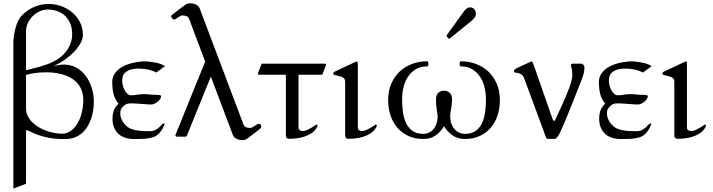

<svg xmlns="http://www.w3.org/2000/svg" viewBox="-20 -823 4290 1156"><path d="M60.5 312.5V-565.9Q60.5 -586.4 64 -610.1Q67.4 -633.8 74 -656.5Q80.6 -679.2 89.6 -698.2Q98.6 -717.3 109.9 -728.5Q125 -743.7 142.6 -756.6Q160.2 -769.5 180.7 -779.1Q201.2 -788.6 224.4 -793.9Q247.6 -799.3 273.9 -799.3Q311 -799.3 347.7 -786.4Q384.3 -773.4 413.6 -749.3Q442.9 -725.1 460.9 -690.7Q479 -656.2 479 -612.8Q479 -588.9 464.6 -562.5Q450.2 -536.1 426 -511Q401.9 -485.8 370.1 -463.6Q338.4 -441.4 303.7 -425.8Q336.9 -434.1 366.7 -434.1Q406.2 -434.1 439 -416Q471.7 -397.9 495.1 -367.2Q518.6 -336.4 531.7 -295.7Q544.9 -254.9 544.9 -209.5Q544.9 -186 541.3 -160.4Q537.6 -134.8 529.3 -109.9Q521 -85 507.6 -62.5Q494.1 -40 475.1 -22.9Q456.1 -5.9 430.4 4.2Q404.8 14.2 372.6 14.2Q311 14.2 270.5 5.9Q230 -2.4 203.6 -12.5Q177.2 -22.5 162.4 -30.8Q147.5 -39.1 138.2 -39.1Q137.2 -39.1 137 -35.9Q136.7 -32.7 136.7 -28.8V283.2ZM136.7 -170.4Q136.7 -146 146.7 -125.2Q156.7 -104.5 173.6 -87.6Q190.4 -70.8 212.6 -57.6Q234.9 -44.4 259 -35.6Q283.2 -26.9 307.6 -22.5Q332 -18.1 353.5 -18.1Q382.8 -18.1 406.2 -34.9Q429.7 -51.8 446.5 -80.1Q463.4 -108.4 472.4 -145Q481.4 -181.6 481.4 -220.7Q481.4 -262.2 465.3 -293.7Q449.2 -325.2 419.4 -345.9Q389.6 -366.7 348.1 -377.2Q306.6 -387.7 256.3 -387.7Q222.2 -387.7 191.2 -383.3Q160.2 -378.9 136.7 -372.1ZM136.7 -399.9Q178.2 -410.2 206.8 -418Q235.4 -425.8 255.9 -432.9Q276.4 -439.9 291.3 -447Q306.2 -454.1 320.3 -462.4Q342.8 -475.6 360.1 -492.9Q377.4 -510.3 389.6 -530Q401.9 -549.8 408.2 -571.5Q414.6 -593.3 414.6 -615.2Q414.6 -654.3 402.3 -682.9Q390.1 -711.4 369.6 -729.7Q349.1 -748 322.5 -756.8Q295.9 -765.6 267.6 -765.6Q243.7 -765.6 220.9 -755.6Q198.2 -745.6 179.9 -728.8Q161.6 -711.9 149.9 -689.2Q138.2 -666.5 136.7 -641.1Z M844.7 -453.6Q864.7 -453.6 884.3 -451.2Q903.8 -448.7 922.4 -444.8Q937.5 -441.4 949.5 -436.8Q961.4 -432.1 973.6 -424.8L920.9 -386.2Q909.7 -392.6 896.2 -397.2Q882.8 -401.9 868.2 -404.8Q853.5 -407.7 838.9 -408.9Q824.2 -410.2 811 -410.2Q789.6 -410.2 770 -405Q750.5 -399.9 732.9 -385.3Q723.6 -377.4 719.7 -365.2Q715.8 -353 715.8 -338.9Q715.8 -323.2 720 -307.4Q724.1 -291.5 731.2 -278.8Q738.3 -266.1 747.8 -257.8Q757.3 -249.5 768.6 -249.5Q788.6 -249.5 807.4 -252.9Q826.2 -256.3 846.7 -256.3Q864.3 -256.3 881.6 -254.2Q898.9 -252 917.5 -252Q922.9 -252 928.7 -251.7Q934.6 -251.5 939.2 -250.7Q943.8 -250 947 -248.5Q950.2 -247.1 950.2 -245.1Q950.2 -235.8 944.1 -226.6Q938 -217.3 928.7 -210Q919.4 -202.6 909.2 -198.2Q898.9 -193.8 890.1 -193.8Q881.3 -193.8 872.6 -194.3Q863.8 -194.8 855 -195.8Q840.3 -196.8 829.1 -197.5Q817.9 -198.2 807.9 -199Q797.9 -199.7 788.1 -200.2Q778.3 -200.7 766.6 -200.7Q755.4 -200.7 745.1 -197.8Q734.9 -194.8 725.1 -185.5Q715.8 -177.2 710 -167.5Q704.1 -157.7 704.1 -141.1Q704.1 -119.1 715.1 -98.1Q726.1 -77.1 746.6 -60.1Q758.3 -50.3 775.1 -44.9Q792 -39.6 810.5 -36.9Q829.1 -34.2 848.1 -33.7Q867.2 -33.2 883.3 -33.2Q904.8 -33.2 921.6 -43.7Q938.5 -54.2 956.1 -74.7Q958.5 -77.1 963.9 -78.4Q969.2 -79.6 971.7 -82Q971.2 -76.2 966.3 -64Q961.4 -51.8 952.4 -38.1Q943.4 -24.4 929.7 -12.5Q916 -0.5 897.9 4.4Q872.1 11.7 844.5 12.9Q816.9 14.2 789.6 14.2Q724.6 14.2 690.9 -19Q657.2 -52.2 657.2 -110.8Q657.2 -131.8 663.6 -153.6Q669.9 -175.3 693.4 -199.2Q669.9 -228.5 662.8 -260.3Q655.8 -292 655.8 -330.1Q655.8 -356 668.9 -377.2Q682.1 -398.4 706.5 -414.6Q731 -430.7 765.9 -440.7Q800.8 -450.7 844.7 -453.6Z M1445.8 -73.7Q1450.7 -61 1461.7 -56.9Q1472.7 -52.7 1485.8 -52.7Q1492.7 -52.7 1499.8 -56.6Q1506.8 -60.5 1513.4 -64.9Q1520 -69.3 1525.9 -73.2Q1531.7 -77.1 1536.1 -77.1Q1545.9 -77.1 1549.6 -71.8Q1553.2 -66.4 1553.2 -59.6Q1553.2 -57.1 1552 -54.7Q1550.8 -52.2 1542.7 -45.4Q1534.7 -38.6 1517.6 -25.4Q1500.5 -12.2 1469.2 11.2Q1462.4 16.6 1454.3 18.6Q1446.3 20.5 1438 20.5Q1431.2 20.5 1422.6 18.8Q1414.1 17.1 1406.2 13.7Q1398.4 10.3 1392.1 4.6Q1385.7 -1 1382.8 -8.3L1249.5 -361.8L1106 -8.3Q1105 -7.3 1103 -3.7Q1101.1 0 1098.1 0H1047.9Q1036.1 0 1036.1 -9.8L1215.3 -452.1L1118.7 -709Q1113.8 -721.7 1102.8 -725.8Q1091.8 -730 1078.6 -730Q1071.8 -730 1064.7 -726.1Q1057.6 -722.2 1051 -717.8Q1044.4 -713.4 1038.6 -709.5Q1032.7 -705.6 1028.3 -705.6Q1022.5 -705.6 1016.4 -712.6Q1010.3 -719.7 1010.3 -726.6Q1010.3 -727.5 1011.7 -729.2Q1013.2 -731 1021.2 -737.5Q1029.3 -744.1 1046.4 -757.3Q1063.5 -770.5 1095.2 -793.9Q1102.1 -799.3 1110.1 -801.3Q1118.2 -803.2 1126.5 -803.2Q1133.8 -803.2 1142.3 -801.5Q1150.9 -799.8 1158.7 -796.1Q1166.5 -792.5 1172.9 -786.6Q1179.2 -780.8 1182.1 -772.9Z M1935.1 -439.5Q1942.9 -439.5 1942.9 -431.6L1921.4 -375.5Q1920.9 -374.5 1918.9 -373.8Q1917 -373 1915.5 -373H1777.3V-54.7Q1777.3 -43 1785.6 -38.6Q1793.9 -34.2 1803.2 -34.2Q1815.4 -34.2 1828.9 -40.3Q1842.3 -46.4 1854.2 -53.5Q1866.2 -60.5 1875 -66.7Q1883.8 -72.8 1886.7 -72.8Q1890.6 -72.8 1891.1 -70.3Q1891.6 -67.9 1891.6 -66.4Q1891.6 -64.9 1890.9 -62.3Q1890.1 -59.6 1887.7 -55.7Q1875 -33.7 1854.2 -20.3Q1833.5 -6.8 1809.8 0.5Q1786.1 7.8 1762 10.3Q1737.8 12.7 1718.3 12.7Q1713.4 12.7 1707.3 8.3Q1701.2 3.9 1701.2 -7.3V-373H1540.5Q1532.7 -373 1532.7 -380.9L1552.2 -431.6Q1553.2 -435.5 1554.7 -437.5Q1556.2 -439.5 1560.1 -439.5Z M2244.6 -55.7Q2231.9 -33.7 2211.2 -20.3Q2190.4 -6.8 2166.7 0.5Q2143.1 7.8 2118.9 10.3Q2094.7 12.7 2075.2 12.7Q2070.3 12.7 2064.2 8.3Q2058.1 3.9 2058.1 -7.3V-332.5Q2058.1 -344.2 2051.8 -350.8Q2045.4 -357.4 2035.6 -360.8Q2025.9 -364.3 2014.6 -366.5Q2003.4 -368.7 1993.2 -371.6Q1990.2 -372.6 1988.5 -374.3Q1986.8 -376 1986.8 -381.3Q1986.8 -383.8 1988.3 -386.2Q1989.7 -388.7 1994.1 -391.1L2118.7 -449.7Q2120.6 -450.7 2122.8 -451.7Q2125 -452.6 2126 -452.6Q2134.3 -452.6 2134.3 -440.9V-54.7Q2134.3 -43 2142.6 -38.6Q2150.9 -34.2 2160.2 -34.2Q2172.4 -34.2 2185.8 -40.3Q2199.2 -46.4 2211.2 -53.5Q2223.1 -60.5 2231.9 -66.7Q2240.7 -72.8 2243.7 -72.8Q2247.6 -72.8 2248 -70.3Q2248.5 -67.9 2248.5 -66.4Q2248.5 -64.9 2247.8 -62.3Q2247.1 -59.6 2244.6 -55.7Z M2669.4 -605Q2667.5 -606.9 2667.5 -607.9Q2667.5 -608.9 2669.4 -610.8L2773.4 -754.9Q2782.7 -767.6 2792 -773.2Q2801.3 -778.8 2810.1 -778.8Q2825.2 -778.8 2835.2 -767.8Q2845.2 -756.8 2845.2 -742.7Q2845.2 -727.5 2836.7 -716.3Q2828.1 -705.1 2818.4 -696.8L2687 -590.8Q2684.6 -589.4 2683.6 -589.4Q2681.6 -589.4 2681.4 -589.6Q2681.2 -589.8 2680.2 -590.8ZM2605 -224.6Q2605 -251 2618.7 -263.9Q2632.3 -276.9 2653.3 -276.9Q2674.3 -276.9 2688 -263.9Q2701.7 -251 2701.7 -224.6Q2701.7 -208.5 2700 -194.1Q2698.2 -179.7 2696 -167.2Q2693.8 -154.8 2692.1 -143.8Q2690.4 -132.8 2690.4 -123.5Q2690.4 -100.6 2697 -81.1Q2703.6 -61.5 2715.3 -47.4Q2727.1 -33.2 2743.4 -25.1Q2759.8 -17.1 2779.8 -17.1Q2819.8 -17.1 2844.7 -35.4Q2869.6 -53.7 2883.1 -83.5Q2896.5 -113.3 2901.1 -150.4Q2905.8 -187.5 2905.8 -225.6Q2905.8 -261.2 2897.5 -296.6Q2889.2 -332 2870.8 -360.1Q2852.5 -388.2 2823.7 -405.8Q2794.9 -423.3 2753.9 -423.3Q2750 -424.8 2748.5 -428.7Q2747.1 -432.6 2747.1 -437.5Q2747.1 -443.8 2749.3 -449Q2751.5 -454.1 2753.9 -454.1Q2802.7 -454.1 2845.5 -438.2Q2888.2 -422.4 2920.2 -392.3Q2952.1 -362.3 2970.9 -318.8Q2989.7 -275.4 2989.7 -219.7Q2989.7 -170.4 2975.6 -127.7Q2961.4 -85 2934.3 -53.5Q2907.2 -22 2868.4 -4.2Q2829.6 13.7 2779.8 13.7Q2735.4 13.7 2704.8 -7.8Q2674.3 -29.3 2653.3 -63Q2632.8 -28.3 2602.3 -7.3Q2571.8 13.7 2528.3 13.7Q2478.5 13.7 2439.5 -4.2Q2400.4 -22 2373 -53.5Q2345.7 -85 2331.3 -127.7Q2316.9 -170.4 2316.9 -219.7Q2316.9 -275.4 2335.7 -318.8Q2354.5 -362.3 2386.5 -392.3Q2418.5 -422.4 2461.2 -438.2Q2503.9 -454.1 2552.7 -454.1Q2555.2 -454.1 2557.4 -449Q2559.6 -443.8 2559.6 -437.5Q2559.6 -432.6 2558.1 -428.7Q2556.6 -424.8 2552.7 -423.3Q2511.7 -423.3 2482.9 -405.8Q2454.1 -388.2 2435.8 -360.1Q2417.5 -332 2409.2 -296.6Q2400.9 -261.2 2400.9 -225.6Q2400.9 -187.5 2405.8 -150.4Q2410.6 -113.3 2424.3 -83.5Q2438 -53.7 2462.9 -35.4Q2487.8 -17.1 2528.3 -17.1Q2547.9 -17.1 2564 -25.1Q2580.1 -33.2 2591.6 -47.4Q2603 -61.5 2609.1 -81.3Q2615.2 -101.1 2615.2 -124Q2612.8 -143.1 2608.9 -167.7Q2605 -192.4 2605 -224.6Z M3135.7 -352.1Q3129.4 -368.7 3119.1 -375Q3108.9 -381.3 3098.9 -383.3Q3088.9 -385.3 3081.8 -386.2Q3074.7 -387.2 3074.7 -393.6Q3074.7 -400.4 3077.9 -403.8Q3081.1 -407.2 3086.4 -410.2L3179.7 -453.6Q3183.6 -453.6 3187.3 -446.3Q3190.9 -439 3194.8 -427.7L3306.6 -106.9Q3307.6 -104.5 3309.8 -99.9Q3312 -95.2 3315.9 -95.2Q3317.9 -95.2 3320.1 -97.4Q3322.3 -99.6 3323.7 -102.5Q3325.2 -105.5 3326.2 -108.2Q3327.1 -110.8 3327.6 -111.8Q3350.1 -159.2 3366.2 -195.1Q3382.3 -231 3393.1 -257.6Q3403.8 -284.2 3410.4 -302.7Q3417 -321.3 3420.4 -334.2Q3423.8 -347.2 3424.8 -355.5Q3425.8 -363.8 3425.8 -370.6Q3425.8 -388.7 3424.6 -397.2Q3423.3 -405.8 3421.9 -410.4Q3420.4 -415 3419.2 -418.7Q3418 -422.4 3418 -431.2Q3418 -435.1 3421.4 -437.3Q3424.8 -439.5 3428.7 -439.5H3482.9Q3486.8 -439.5 3492.9 -432.4Q3499 -425.3 3499 -414.1Q3499 -403.8 3495.8 -387.2Q3492.7 -370.6 3482.9 -345.7Q3451.7 -265.6 3429.2 -209Q3406.7 -152.3 3390.9 -114.5Q3375 -76.7 3365.2 -54.4Q3355.5 -32.2 3349.6 -20.8Q3343.8 -9.3 3341.3 -5.6Q3338.9 -2 3337.9 -1Q3335.4 2 3330.3 7.6Q3325.2 13.2 3321.3 13.2H3275.9Q3272 13.2 3269.3 7.6Q3266.6 2 3265.1 -2Z M3774.9 -453.6Q3794.9 -453.6 3814.5 -451.2Q3834 -448.7 3852.5 -444.8Q3867.7 -441.4 3879.6 -436.8Q3891.6 -432.1 3903.8 -424.8L3851.1 -386.2Q3839.8 -392.6 3826.4 -397.2Q3813 -401.9 3798.3 -404.8Q3783.7 -407.7 3769 -408.9Q3754.4 -410.2 3741.2 -410.2Q3719.7 -410.2 3700.2 -405Q3680.7 -399.9 3663.1 -385.3Q3653.8 -377.4 3649.9 -365.2Q3646 -353 3646 -338.9Q3646 -323.2 3650.1 -307.4Q3654.3 -291.5 3661.4 -278.8Q3668.5 -266.1 3678 -257.8Q3687.5 -249.5 3698.7 -249.5Q3718.8 -249.5 3737.5 -252.9Q3756.3 -256.3 3776.9 -256.3Q3794.4 -256.3 3811.8 -254.2Q3829.1 -252 3847.7 -252Q3853 -252 3858.9 -251.7Q3864.7 -251.5 3869.4 -250.7Q3874 -250 3877.2 -248.5Q3880.4 -247.1 3880.4 -245.1Q3880.4 -235.8 3874.3 -226.6Q3868.2 -217.3 3858.9 -210Q3849.6 -202.6 3839.4 -198.2Q3829.1 -193.8 3820.3 -193.8Q3811.5 -193.8 3802.7 -194.3Q3793.9 -194.8 3785.2 -195.8Q3770.5 -196.8 3759.3 -197.5Q3748 -198.2 3738 -199Q3728 -199.7 3718.3 -200.2Q3708.5 -200.7 3696.8 -200.7Q3685.5 -200.7 3675.3 -197.8Q3665 -194.8 3655.3 -185.5Q3646 -177.2 3640.1 -167.5Q3634.3 -157.7 3634.3 -141.1Q3634.3 -119.1 3645.3 -98.1Q3656.2 -77.1 3676.8 -60.1Q3688.5 -50.3 3705.3 -44.9Q3722.2 -39.6 3740.7 -36.9Q3759.3 -34.2 3778.3 -33.7Q3797.4 -33.2 3813.5 -33.2Q3835 -33.2 3851.8 -43.7Q3868.7 -54.2 3886.2 -74.7Q3888.7 -77.1 3894 -78.4Q3899.4 -79.6 3901.9 -82Q3901.4 -76.2 3896.5 -64Q3891.6 -51.8 3882.6 -38.1Q3873.5 -24.4 3859.9 -12.5Q3846.2 -0.5 3828.1 4.4Q3802.2 11.7 3774.7 12.9Q3747.1 14.2 3719.7 14.2Q3654.8 14.2 3621.1 -19Q3587.4 -52.2 3587.4 -110.8Q3587.4 -131.8 3593.8 -153.6Q3600.1 -175.3 3623.5 -199.2Q3600.1 -228.5 3593 -260.3Q3585.9 -292 3585.9 -330.1Q3585.9 -356 3599.1 -377.2Q3612.3 -398.4 3636.7 -414.6Q3661.1 -430.7 3696 -440.7Q3731 -450.7 3774.9 -453.6Z M4226.6 -55.7Q4213.9 -33.7 4193.1 -20.3Q4172.4 -6.8 4148.7 0.5Q4125 7.8 4100.8 10.3Q4076.7 12.7 4057.1 12.7Q4052.2 12.7 4046.1 8.3Q4040 3.9 4040 -7.3V-332.5Q4040 -344.2 4033.7 -350.8Q4027.3 -357.4 4017.6 -360.8Q4007.8 -364.3 3996.6 -366.5Q3985.4 -368.7 3975.1 -371.6Q3972.2 -372.6 3970.5 -374.3Q3968.8 -376 3968.8 -381.3Q3968.8 -383.8 3970.2 -386.2Q3971.7 -388.7 3976.1 -391.1L4100.6 -449.7Q4102.5 -450.7 4104.7 -451.7Q4106.9 -452.6 4107.9 -452.6Q4116.2 -452.6 4116.2 -440.9V-54.7Q4116.2 -43 4124.5 -38.6Q4132.8 -34.2 4142.1 -34.2Q4154.3 -34.2 4167.7 -40.3Q4181.2 -46.4 4193.1 -53.5Q4205.1 -60.5 4213.9 -66.7Q4222.7 -72.8 4225.6 -72.8Q4229.5 -72.8 4230 -70.3Q4230.5 -67.9 4230.5 -66.4Q4230.5 -64.9 4229.7 -62.3Q4229 -59.6 4226.6 -55.7Z"/></svg>

Font: Cardo
Style: Bold
Weight: 700
Designer: David J. Perry
Foundry: David J. Perry
Version: Version 1.0011